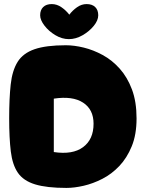

<svg xmlns="http://www.w3.org/2000/svg" viewBox="-20 -922 715 942"><path d="M306 0Q209 0 152 -17.5Q95 -35 68 -74Q41 -113 33 -179Q25 -245 25 -342Q25 -439 32.5 -507.5Q40 -576 66.5 -618.5Q93 -661 149.5 -680.5Q206 -700 303 -700Q344 -700 391 -688.5Q438 -677 484 -652Q530 -627 567.5 -585Q605 -543 627.5 -483Q650 -423 650 -341Q650 -262 626.5 -204.5Q603 -147 565.5 -107.5Q528 -68 482 -44.5Q436 -21 390 -10.5Q344 0 306 0ZM244 -176Q336 -162 387.5 -200Q439 -238 439 -315Q439 -385 387.5 -418.5Q336 -452 244 -438ZM234 -902Q259 -902 281.5 -886.5Q304 -871 320 -850Q336 -871 358 -886.5Q380 -902 405 -902Q432 -902 447 -887.5Q462 -873 462 -847Q462 -822 440 -795Q418 -768 385 -749Q352 -730 318 -730Q284 -730 251.5 -749.5Q219 -769 198 -796.5Q177 -824 177 -847Q177 -873 192 -887.5Q207 -902 234 -902Z"/></svg>

Font: Cherry Bomb One
Style: Regular
Weight: 400
Designer: satsuyako
Foundry: satsuyako
Version: Version 4.100; ttfautohint (v1.8.3)